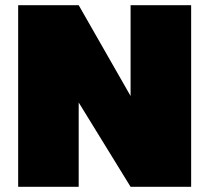

<svg xmlns="http://www.w3.org/2000/svg" viewBox="-20 -720 807 740"><path d="M50 0V-700H283.3L483.3 -350V-700H716.7V0H483.3L283.3 -325V0Z"/></svg>

Font: BoonTook
Style: Regular
Weight: 400
Designer: Sungsit Sawaiwan
Foundry: FontUni
Version: Version 3.0